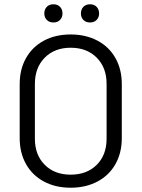

<svg xmlns="http://www.w3.org/2000/svg" viewBox="-20 -869 662 897"><path d="M310 8Q239 8 185 -21Q131 -50 101.5 -102.5Q72 -155 72 -224V-476Q72 -545 101.5 -597.5Q131 -650 185 -679Q239 -708 310 -708Q381 -708 435.5 -679Q490 -650 519.5 -597.5Q549 -545 549 -476V-224Q549 -155 519.5 -102.5Q490 -50 435.5 -21Q381 8 310 8ZM310 -53Q386 -53 432 -99Q478 -145 478 -221V-477Q478 -553 432 -599.5Q386 -646 310 -646Q235 -646 189 -599.5Q143 -553 143 -477V-221Q143 -145 189 -99Q235 -53 310 -53ZM401 -764Q381 -764 369.5 -776Q358 -788 358 -806Q358 -825 369.5 -837Q381 -849 401 -849Q420 -849 431.5 -837Q443 -825 443 -806Q443 -788 431.5 -776Q420 -764 401 -764ZM230 -764Q210 -764 198.5 -776Q187 -788 187 -806Q187 -825 198.5 -837Q210 -849 230 -849Q249 -849 260.5 -837Q272 -825 272 -806Q272 -788 260.5 -776Q249 -764 230 -764Z"/></svg>

Font: LinhAnh
Style: Regular
Weight: 400
Designer: Jeremy Tribby
Foundry: Tribby Type
Version: Version 1.408